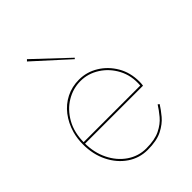

<svg xmlns="http://www.w3.org/2000/svg" viewBox="-211 -823 937 937"><g transform="rotate(-45 257.5 -355.0)"><path d="M52 -228H455Q456 -234 456.5 -241Q457 -248 457 -254Q457 -317 428.5 -365.5Q400 -414 354 -442Q308 -470 255 -470Q206 -470 165.5 -449.5Q125 -429 97 -392.5Q69 -356 55 -308Q50 -290 47.5 -271Q45 -252 45 -232Q45 -163 72.5 -108Q100 -53 146.5 -21.5Q193 10 250 10Q313 10 351 -9.5Q389 -29 411.5 -56Q434 -83 449 -107L441 -113Q426 -89 404 -62.5Q382 -36 345.5 -18Q309 0 250 0Q196 0 151.5 -30.5Q107 -61 81 -113.5Q55 -166 55 -232Q55 -304 84 -355Q113 -406 158.5 -433Q204 -460 255 -460Q307 -460 352.5 -431Q398 -402 424.5 -352Q451 -302 446 -238H52ZM138 -712 311 -555 316 -560 146 -720Z"/></g></svg>

Font: Jost Thin
Style: Regular
Weight: 250
Version: Version 3.710